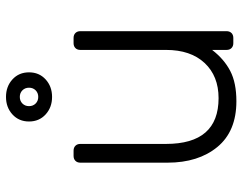

<svg xmlns="http://www.w3.org/2000/svg" viewBox="-102 -678 790 625"><g transform="rotate(-90 292.5 -365.0)"><path d="M276 10Q178 10 127 -52Q76 -114 76 -214V-498Q76 -508 82 -514Q88 -520 98 -520H115Q125 -520 131 -514Q137 -508 137 -498V-219Q137 -48 286 -48Q358 -48 400.5 -93.5Q443 -139 443 -219V-498Q443 -508 449 -514Q455 -520 465 -520H482Q492 -520 498 -514Q504 -508 504 -498V-22Q504 -12 498 -6Q492 0 482 0H465Q455 0 449 -6Q443 -12 443 -22V-69Q413 -30 374.5 -10Q336 10 276 10ZM290 -590Q256 -590 233 -611Q210 -632 210 -665Q210 -698 233 -719Q256 -740 290 -740Q324 -740 347 -719Q370 -698 370 -665Q370 -632 347 -611Q324 -590 290 -590ZM290 -635Q303 -635 311.5 -643.5Q320 -652 320 -665Q320 -678 311.5 -686.5Q303 -695 290 -695Q277 -695 268.5 -686.5Q260 -678 260 -665Q260 -652 268.5 -643.5Q277 -635 290 -635Z"/></g></svg>

Font: Rubik AZ
Style: Regular
Weight: 300
Designer: Hubert and Fischer
Foundry: Hubert & Fischer
Version: Version 2.000